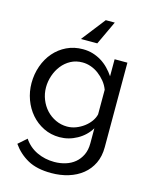

<svg xmlns="http://www.w3.org/2000/svg" viewBox="-137 -820 899 1132"><g transform="rotate(15 312.0 -254.0)"><path d="M279 6Q226 6 181.5 -16Q137 -38 105 -75Q73 -112 55.5 -160Q38 -208 38 -260Q38 -315 55.5 -364.5Q73 -414 105 -451Q137 -488 181.5 -509.5Q226 -531 280 -531Q313 -531 341 -522.5Q369 -514 393.5 -499Q418 -484 438.5 -463Q459 -442 475 -418V-522H553V-6Q553 50 532.5 92.5Q512 135 476 164Q440 193 391.5 208Q343 223 287 223Q199 223 143 192Q87 161 50 108L101 63Q132 109 181 132Q230 155 287 155Q323 155 355.5 145Q388 135 412 115Q436 95 450.5 65Q465 35 465 -6V-98Q436 -50 385.5 -22Q335 6 279 6ZM306 -66Q334 -66 360 -76Q386 -86 408 -102.5Q430 -119 445 -140Q460 -161 465 -183V-333Q455 -360 437 -382Q419 -404 397 -420.5Q375 -437 349.5 -446Q324 -455 298 -455Q258 -455 226.5 -438Q195 -421 173 -393Q151 -365 139 -329.5Q127 -294 127 -258Q127 -219 141 -184Q155 -149 179 -123Q203 -97 236 -81.5Q269 -66 306 -66ZM365 -731H420L352 -586H252Z"/></g></svg>

Font: Rising Sun
Style: Regular
Weight: 400
Designer: Matt McInerney, Pablo Impallari, Rodrigo Fuenzalida (Raleway font), Stephen Hutchings (Greek), Cristiano Sobral (main ch
Foundry: The Rising Sun Project Authors
Version: Version 4.327; ttfautohint (v1.8.4.7-5d5b-dirty)